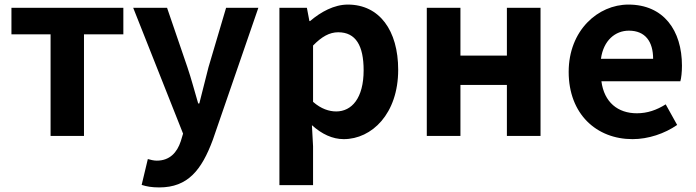

<svg xmlns="http://www.w3.org/2000/svg" viewBox="-20 -594 3042 839"><path d="M201 0H347V-444H519V-560H30V-444H201Z M676 225C801 225 861 149 910 17L1109 -560H968L891 -300C878 -248 864 -194 851 -142H846C830 -196 816 -250 799 -300L710 -560H562L780 -10L770 23C754 72 722 108 665 108C652 108 636 104 626 101L599 214C621 221 643 225 676 225Z M1201 215H1348V45L1343 -47C1386 -8 1433 14 1482 14C1605 14 1720 -97 1720 -289C1720 -461 1638 -574 1500 -574C1440 -574 1382 -542 1335 -502H1332L1321 -560H1201ZM1449 -107C1419 -107 1383 -118 1348 -149V-395C1386 -434 1420 -453 1458 -453C1535 -453 1569 -394 1569 -287C1569 -165 1517 -107 1449 -107Z M1845 0H1992V-223H2195V0H2342V-560H2195V-351H1992V-560H1845Z M2744 14C2813 14 2884 -10 2939 -48L2889 -138C2849 -113 2809 -99 2763 -99C2680 -99 2620 -147 2608 -239H2953C2957 -252 2960 -279 2960 -307C2960 -461 2880 -574 2726 -574C2593 -574 2465 -461 2465 -280C2465 -95 2587 14 2744 14ZM2606 -337C2617 -418 2669 -460 2728 -460C2800 -460 2834 -412 2834 -337Z"/></svg>

Font: Noto Sans HK
Style: Bold
Weight: 700
Designer: Ryoko NISHIZUKA 西塚涼子 (kana, bopomofo & ideographs); Paul D. Hunt (Latin, Greek & Cyrillic); Sandoll Communications 산돌커뮤니
Foundry: Adobe
Version: Version 2.002;hotconv 1.0.116;makeotfexe 2.5.65601